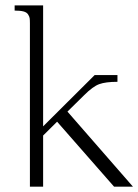

<svg xmlns="http://www.w3.org/2000/svg" viewBox="-20 -704 521 724"><path d="M481.4 0H410.2L195.3 -245.1L142.6 -192.9V0H92.8V-616.2Q92.8 -629.4 91.8 -635.7Q90.8 -642.1 85.7 -649.9Q80.6 -657.7 68.4 -660.9Q56.2 -664.1 35.2 -664.1Q35.2 -664.1 35.2 -683.6H142.6V-227.5L336.9 -420.9H422.9V-395.5Q378.4 -395.5 354.2 -386.7Q330.1 -377.9 297.9 -345.7L234.4 -283.2Z"/></svg>

Font: Buda
Style: light
Weight: 400
Version: Version 1.002